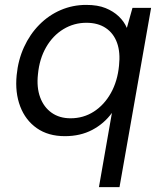

<svg xmlns="http://www.w3.org/2000/svg" viewBox="-20 -544 662 784"><path d="M384 220 437 -83Q405 -39 356.5 -13.5Q308 12 245 12Q177 12 130.5 -20.5Q84 -53 62.5 -109.5Q41 -166 48 -237Q54 -299 78 -351.5Q102 -404 140.5 -443Q179 -482 228 -503Q277 -524 332 -524Q379 -524 411 -511Q443 -498 465 -477Q487 -456 498 -430L521 -512H597L468 220ZM268 -61Q321 -61 363.5 -88.5Q406 -116 433 -164.5Q460 -213 466 -276Q472 -330 458 -369Q444 -408 412 -429.5Q380 -451 333 -451Q282 -451 239 -425Q196 -399 168.5 -351.5Q141 -304 135 -241Q129 -187 144 -146.5Q159 -106 191 -83.5Q223 -61 268 -61Z"/></svg>

Font: DM Sans 12pt
Style: Italic
Weight: 400
Italic angle: -10°
Version: Version 4.004;gftools[0.9.30]